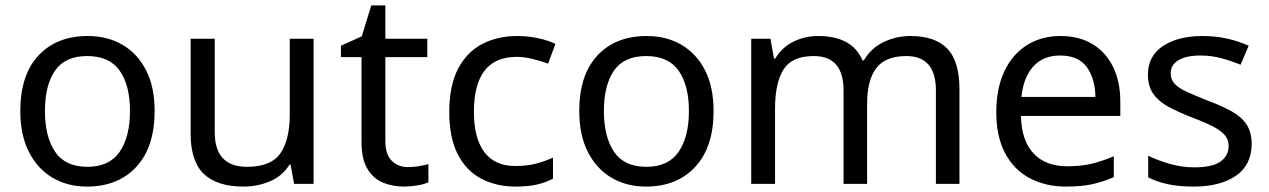

<svg xmlns="http://www.w3.org/2000/svg" viewBox="-20 -679 4687 709"><path d="M551 -269Q551 -136 483.5 -63Q416 10 301 10Q230 10 174.5 -22.5Q119 -55 87 -117.5Q55 -180 55 -269Q55 -402 122 -474Q189 -546 304 -546Q377 -546 432.5 -513.5Q488 -481 519.5 -419.5Q551 -358 551 -269ZM146 -269Q146 -174 183.5 -118.5Q221 -63 303 -63Q384 -63 422 -118.5Q460 -174 460 -269Q460 -364 422 -418Q384 -472 302 -472Q220 -472 183 -418Q146 -364 146 -269Z M1138 -536V0H1066L1053 -71H1049Q1023 -29 977 -9.5Q931 10 879 10Q782 10 733 -36.5Q684 -83 684 -185V-536H773V-191Q773 -63 892 -63Q981 -63 1015.5 -113Q1050 -163 1050 -257V-536Z M1487 -62Q1507 -62 1528 -65.5Q1549 -69 1562 -73V-6Q1548 1 1522 5.5Q1496 10 1472 10Q1430 10 1394.5 -4.5Q1359 -19 1337 -55Q1315 -91 1315 -156V-468H1239V-510L1316 -545L1351 -659H1403V-536H1558V-468H1403V-158Q1403 -109 1426.5 -85.5Q1450 -62 1487 -62Z M1884 10Q1813 10 1757.5 -19Q1702 -48 1670.5 -109Q1639 -170 1639 -265Q1639 -364 1672 -426Q1705 -488 1761.5 -517Q1818 -546 1890 -546Q1931 -546 1969 -537.5Q2007 -529 2031 -517L2004 -444Q1980 -453 1948 -461Q1916 -469 1888 -469Q1730 -469 1730 -266Q1730 -169 1768.5 -117.5Q1807 -66 1883 -66Q1927 -66 1960.5 -75Q1994 -84 2022 -97V-19Q1995 -5 1962.5 2.5Q1930 10 1884 10Z M2615 -269Q2615 -136 2547.5 -63Q2480 10 2365 10Q2294 10 2238.5 -22.5Q2183 -55 2151 -117.5Q2119 -180 2119 -269Q2119 -402 2186 -474Q2253 -546 2368 -546Q2441 -546 2496.5 -513.5Q2552 -481 2583.5 -419.5Q2615 -358 2615 -269ZM2210 -269Q2210 -174 2247.5 -118.5Q2285 -63 2367 -63Q2448 -63 2486 -118.5Q2524 -174 2524 -269Q2524 -364 2486 -418Q2448 -472 2366 -472Q2284 -472 2247 -418Q2210 -364 2210 -269Z M3342 -546Q3433 -546 3478 -499.5Q3523 -453 3523 -349V0H3436V-345Q3436 -472 3327 -472Q3249 -472 3215.5 -427Q3182 -382 3182 -296V0H3095V-345Q3095 -472 2985 -472Q2904 -472 2873 -422Q2842 -372 2842 -278V0H2754V-536H2825L2838 -463H2843Q2868 -505 2910.5 -525.5Q2953 -546 3001 -546Q3127 -546 3165 -456H3170Q3197 -502 3243.5 -524Q3290 -546 3342 -546Z M3896 -546Q3965 -546 4014.5 -516Q4064 -486 4090.5 -431.5Q4117 -377 4117 -304V-251H3750Q3752 -160 3796.5 -112.5Q3841 -65 3921 -65Q3972 -65 4011.5 -74.5Q4051 -84 4093 -102V-25Q4052 -7 4012 1.5Q3972 10 3917 10Q3841 10 3782.5 -21Q3724 -52 3691.5 -113.5Q3659 -175 3659 -264Q3659 -352 3688.5 -415Q3718 -478 3771.5 -512Q3825 -546 3896 -546ZM3895 -474Q3832 -474 3795.5 -433.5Q3759 -393 3752 -321H4025Q4024 -389 3993 -431.5Q3962 -474 3895 -474Z M4602 -148Q4602 -70 4544 -30Q4486 10 4388 10Q4332 10 4291.5 1Q4251 -8 4220 -24V-104Q4252 -88 4297.5 -74.5Q4343 -61 4390 -61Q4457 -61 4487 -82.5Q4517 -104 4517 -140Q4517 -160 4506 -176Q4495 -192 4466.5 -208Q4438 -224 4385 -244Q4333 -264 4296 -284Q4259 -304 4239 -332Q4219 -360 4219 -404Q4219 -472 4274.5 -509Q4330 -546 4420 -546Q4469 -546 4511.5 -536.5Q4554 -527 4591 -510L4561 -440Q4527 -454 4490 -464Q4453 -474 4414 -474Q4360 -474 4331.5 -456.5Q4303 -439 4303 -409Q4303 -387 4316 -371.5Q4329 -356 4359.5 -341.5Q4390 -327 4441 -307Q4492 -288 4528 -268Q4564 -248 4583 -219.5Q4602 -191 4602 -148Z"/></svg>

Font: Noto Sans Anatolian Hieroglyphs
Style: Regular
Weight: 400
Designer: Monotype Design Team
Foundry: Monotype Imaging Inc.
Version: Version 2.001; ttfautohint (v1.8.4.7-5d5b)